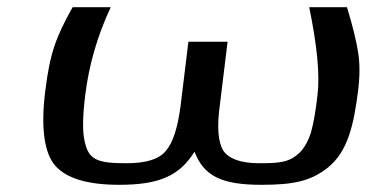

<svg xmlns="http://www.w3.org/2000/svg" viewBox="-20 -504 1060 534"><path d="M106 -252C93 -149 103 -79 133 -44C164 -8 223 10 312 10C423 10 479 -15 521 -82C547 -15 595 10 707 10C796 10 844 0 892 -38C948 -83 964 -158 976 -252C981 -292 981 -328 976 -359C971 -390 961 -432 945 -484H840C862 -377 870 -296 863 -239C858 -195 852 -161 845 -136C837 -111 826 -92 813 -79C785 -53 760 -50 702 -50C650 -50 617 -62 601 -85C587 -108 583 -149 591 -208L613 -388H504L482 -208C474 -148 461 -107 441 -84C422 -61 386 -50 332 -50C250 -50 226 -59 215 -113C209 -140 210 -182 217 -239C227 -321 250 -403 288 -484H182C135 -400 119 -356 106 -252Z"/></svg>

Font: Gamestation Extended
Style: Italic
Weight: 400
Width: 7
Designer: Jonas Hecksher
Foundry: Jonas Hecksher, Playtypeª, e-types AS
Version: Version 1.003